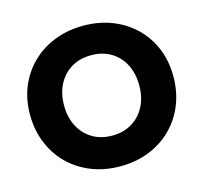

<svg xmlns="http://www.w3.org/2000/svg" viewBox="-106 -834 1033 974"><g transform="rotate(-15 410.5 -347.0)"><path d="M34 -350Q34 -431 62.5 -498Q91 -565 142 -614Q193 -663 262 -689.5Q331 -716 411 -716Q492 -716 560.5 -689.5Q629 -663 680 -614Q731 -565 759 -498Q787 -431 787 -350Q787 -269 759.5 -201Q732 -133 681.5 -83Q631 -33 562 -5.5Q493 22 411 22Q328 22 259 -5.5Q190 -33 139.5 -83Q89 -133 61.5 -201Q34 -269 34 -350ZM213 -350Q213 -288 237.5 -240.5Q262 -193 306.5 -166Q351 -139 411 -139Q470 -139 514.5 -166Q559 -193 583.5 -240.5Q608 -288 608 -350Q608 -412 584 -459.5Q560 -507 515.5 -534Q471 -561 411 -561Q351 -561 306.5 -534Q262 -507 237.5 -459.5Q213 -412 213 -350Z"/></g></svg>

Font: Jost*
Style: Bold
Weight: 700
Version: Version 3.7